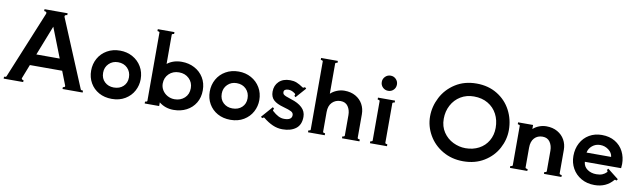

<svg xmlns="http://www.w3.org/2000/svg" viewBox="-44 -1327 6329 1908"><g transform="rotate(10 3120.0 -373.0)"><path d="M783 -28Q786 -19 807 -19V0H604V-19Q617 -19 622 -25Q627 -31 624 -37L569 -178H243L188 -37L187 -34Q187 -28 192.5 -23.5Q198 -19 207 -19V0H10V-19Q30 -19 34 -28L312 -704Q315 -710 315 -715Q315 -724 307 -727.5Q299 -731 290 -731V-750H523V-731Q514 -731 506 -727.5Q498 -724 498 -715Q498 -710 501 -704ZM406 -594 288 -293H524Z M852 -230Q852 -298 883.5 -354Q915 -410 972 -442.5Q1029 -475 1102 -475Q1172 -475 1229 -443.5Q1286 -412 1319 -356.5Q1352 -301 1352 -230Q1352 -168 1322.5 -112.5Q1293 -57 1236 -22.5Q1179 12 1102 12Q1028 12 971.5 -19.5Q915 -51 883.5 -106Q852 -161 852 -230ZM1234 -227Q1234 -284 1197.5 -321Q1161 -358 1102 -358Q1047 -358 1010 -321.5Q973 -285 973 -230Q973 -172 1010 -137.5Q1047 -103 1102 -103Q1161 -103 1197.5 -137.5Q1234 -172 1234 -227Z M1979 -229Q1979 -156 1946 -101.5Q1913 -47 1855.5 -17Q1798 13 1725 13Q1641 13 1579 -37V0H1433V-19Q1440 -19 1447.5 -22Q1455 -25 1455 -30V-720Q1455 -725 1447.5 -728Q1440 -731 1433 -731V-750H1601V-731Q1594 -731 1586.5 -728Q1579 -725 1579 -720V-425Q1639 -472 1725 -472Q1796 -472 1854 -441.5Q1912 -411 1945.5 -356Q1979 -301 1979 -229ZM1858 -229Q1858 -287 1818 -325.5Q1778 -364 1717 -364Q1655 -364 1615 -325Q1575 -286 1575 -226Q1575 -191 1593.5 -160.5Q1612 -130 1645 -111.5Q1678 -93 1717 -93Q1777 -93 1817.5 -130Q1858 -167 1858 -229Z M2049 -230Q2049 -298 2080.5 -354Q2112 -410 2169 -442.5Q2226 -475 2299 -475Q2369 -475 2426 -443.5Q2483 -412 2516 -356.5Q2549 -301 2549 -230Q2549 -168 2519.5 -112.5Q2490 -57 2433 -22.5Q2376 12 2299 12Q2225 12 2168.5 -19.5Q2112 -51 2080.5 -106Q2049 -161 2049 -230ZM2431 -227Q2431 -284 2394.5 -321Q2358 -358 2299 -358Q2244 -358 2207 -321.5Q2170 -285 2170 -230Q2170 -172 2207 -137.5Q2244 -103 2299 -103Q2358 -103 2394.5 -137.5Q2431 -172 2431 -227Z M2630 -66Q2628 -68 2625 -68Q2617 -68 2608 -59L2594 -71L2694 -185L2708 -172Q2704 -167 2701.5 -160Q2699 -153 2703 -149Q2736 -119 2764.5 -104.5Q2793 -90 2824 -90Q2901 -90 2901 -141Q2901 -164 2877.5 -176.5Q2854 -189 2799 -204Q2728 -223 2696 -253.5Q2664 -284 2664 -337Q2664 -400 2705 -439.5Q2746 -479 2817 -479Q2853 -479 2882 -468Q2911 -457 2952 -429Q2953 -428 2956 -428Q2961 -428 2966 -431Q2971 -434 2973 -437L2988 -424L2898 -322L2884 -334Q2888 -338 2889.5 -344.5Q2891 -351 2887 -355Q2869 -369 2852.5 -376Q2836 -383 2816 -383Q2795 -383 2783 -375Q2771 -367 2771 -351Q2771 -338 2778 -330Q2785 -322 2803.5 -314Q2822 -306 2860 -294Q2930 -273 2970 -235.5Q3010 -198 3010 -143Q3010 -62 2959 -23.5Q2908 15 2824 15Q2773 15 2725.5 -6Q2678 -27 2630 -66Z M3577 -30Q3577 -25 3584.5 -22Q3592 -19 3600 -19V0H3424V-19Q3432 -19 3439.5 -22Q3447 -25 3447 -30V-238Q3447 -289 3422 -325.5Q3397 -362 3347 -362Q3296 -362 3262 -328Q3228 -294 3228 -230V-30Q3228 -25 3235.5 -22Q3243 -19 3250 -19V0H3081V-19Q3088 -19 3095.5 -22Q3103 -25 3103 -30V-720Q3103 -725 3095.5 -728Q3088 -731 3081 -731V-750H3250V-731Q3243 -731 3235.5 -728Q3228 -725 3228 -720V-415Q3254 -440 3291.5 -455Q3329 -470 3367 -470Q3432 -470 3479.5 -443Q3527 -416 3552 -370.5Q3577 -325 3577 -269Z M3716 -621Q3716 -652 3738.5 -674.5Q3761 -697 3793 -697Q3825 -697 3847 -674.5Q3869 -652 3869 -621Q3869 -588 3847 -566Q3825 -544 3793 -544Q3761 -544 3738.5 -566Q3716 -588 3716 -621ZM3706 -441V-460H3878V-441Q3871 -441 3863.5 -438Q3856 -435 3856 -430V-30Q3856 -25 3863.5 -22Q3871 -19 3878 -19V0H3706V-19Q3713 -19 3720.5 -22Q3728 -25 3728 -30V-430Q3728 -435 3720.5 -438Q3713 -441 3706 -441Z M4248 -367Q4248 -467 4296 -559.5Q4344 -652 4435 -710Q4526 -768 4648 -768Q4767 -768 4857 -713Q4947 -658 4995 -566.5Q5043 -475 5043 -367Q5043 -271 4995.5 -182.5Q4948 -94 4858 -39Q4768 16 4648 16Q4532 16 4440.5 -37.5Q4349 -91 4298.5 -179.5Q4248 -268 4248 -367ZM4910 -367Q4910 -444 4878 -505Q4846 -566 4786 -601.5Q4726 -637 4644 -637Q4569 -637 4510.5 -601.5Q4452 -566 4419 -504Q4386 -442 4386 -367Q4386 -289 4424.5 -232Q4463 -175 4523.5 -145.5Q4584 -116 4649 -116Q4724 -116 4783.5 -147.5Q4843 -179 4876.5 -236.5Q4910 -294 4910 -367Z M5615 -30Q5615 -25 5622.5 -22Q5630 -19 5638 -19V0H5462V-19Q5470 -19 5477.5 -22Q5485 -25 5485 -30V-238Q5485 -289 5460 -325.5Q5435 -362 5385 -362Q5334 -362 5302.5 -328Q5271 -294 5271 -230V-30Q5271 -25 5278.5 -22Q5286 -19 5294 -19V0H5119V-19Q5127 -19 5134.5 -22Q5142 -25 5142 -30V-430Q5142 -435 5134.5 -438Q5127 -441 5120 -441V-460H5271V-419Q5297 -443 5332.5 -456.5Q5368 -470 5405 -470Q5469 -470 5516.5 -443Q5564 -416 5589.5 -370.5Q5615 -325 5615 -269Z M6210 -231Q6210 -210 6207 -189H5841Q5845 -141 5883 -114Q5921 -87 5974 -87Q6010 -87 6034.5 -97Q6059 -107 6078 -127Q6080 -131 6080 -132Q6080 -136 6077 -140.5Q6074 -145 6071 -147L6083 -162L6194 -75L6183 -60Q6168 -69 6162 -62Q6092 22 5974 22Q5898 22 5840 -11.5Q5782 -45 5750.5 -101.5Q5719 -158 5719 -227Q5719 -300 5750 -358Q5781 -416 5836.5 -448.5Q5892 -481 5963 -481Q6040 -481 6096 -447.5Q6152 -414 6181 -357Q6210 -300 6210 -231ZM6090 -282Q6086 -323 6048.5 -351.5Q6011 -380 5964 -380Q5917 -380 5883 -351.5Q5849 -323 5842 -282Z"/></g></svg>

Font: Aoboshi One
Style: Regular
Weight: 400
Designer: IKIMOJI
Foundry: Natsumi Matsuba
Version: Version 1.000; ttfautohint (v1.8.3)